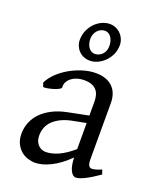

<svg xmlns="http://www.w3.org/2000/svg" viewBox="-135 -785 728 883"><g transform="rotate(20 229.5 -344.0)"><path d="M171.9 -48.8Q201.2 -48.8 234.1 -63.7Q267.1 -78.6 304.2 -110.8V-238.3L246.1 -227.1Q212.9 -221.2 188.7 -210Q164.6 -198.7 148.9 -183.6Q133.3 -168.5 126 -150.1Q118.7 -131.8 118.7 -111.8Q118.7 -92.3 124.5 -80.1Q130.4 -67.9 138.9 -60.8Q147.5 -53.7 156.5 -51.3Q165.5 -48.8 171.9 -48.8ZM452.1 -40Q410.6 -11.2 383.5 1.7Q356.4 14.6 342.8 14.6Q326.7 14.6 315.9 -7.8Q305.2 -30.3 304.2 -69.8Q282.2 -47.9 260.3 -31.7Q238.3 -15.6 217.3 -5.4Q196.3 4.9 177.5 9.8Q158.7 14.6 143.1 14.6Q125.5 14.6 106.9 8.8Q88.4 2.9 73.5 -9.8Q58.6 -22.5 48.8 -42.5Q39.1 -62.5 39.1 -90.8Q39.1 -119.6 49.6 -145.8Q60.1 -171.9 80.8 -193.4Q101.6 -214.8 132.3 -230.7Q163.1 -246.6 204.1 -254.9L304.2 -274.9V-342.8Q304.2 -359.4 300.3 -373.8Q296.4 -388.2 287.1 -398.7Q277.8 -409.2 262 -414.8Q246.1 -420.4 222.2 -419.9Q206.5 -419.4 191.4 -414.6Q176.3 -409.7 165 -400.9Q153.8 -392.1 147.5 -380.1Q141.1 -368.2 142.6 -353.5Q143.1 -349.1 132.6 -343.5Q122.1 -337.9 107.7 -333.5Q93.3 -329.1 79.3 -326.7Q65.4 -324.2 59.6 -325.7L52.7 -344.7Q64 -369.1 86.9 -391.6Q109.9 -414.1 139.4 -431.2Q168.9 -448.2 201.9 -458.5Q234.9 -468.8 265.6 -468.8Q319.3 -468.8 348.4 -440.7Q377.4 -412.6 377.4 -362.3V-86.9Q377.4 -66.4 382.8 -57.6Q388.2 -48.8 397 -48.8Q403.8 -48.8 414.6 -51.3Q425.3 -53.7 444.8 -62L452.1 -40ZM281.2 -606.9Q281.2 -618.7 278.3 -629.4Q275.4 -640.1 270 -648.2Q264.6 -656.2 256.8 -661.1Q249 -666 239.3 -666Q229 -666 219.7 -661.9Q210.4 -657.7 203.4 -650.1Q196.3 -642.6 191.9 -631.8Q187.5 -621.1 187.5 -607.9Q187.5 -596.7 190.4 -586.2Q193.4 -575.7 198.7 -567.6Q204.1 -559.6 211.9 -554.7Q219.7 -549.8 229.5 -549.8Q239.3 -549.8 248.5 -553.5Q257.8 -557.1 265.1 -564.5Q272.5 -571.8 276.9 -582.3Q281.2 -592.8 281.2 -606.9ZM325.2 -627Q325.2 -602.1 315.7 -581.3Q306.2 -560.5 290.8 -545.2Q275.4 -529.8 256.6 -521.2Q237.8 -512.7 219.2 -512.7Q202.6 -512.7 188.7 -518.6Q174.8 -524.4 164.8 -534.7Q154.8 -544.9 149.2 -558.6Q143.6 -572.3 143.6 -587.9Q143.6 -612.8 153.1 -634Q162.6 -655.3 177.7 -670.7Q192.9 -686 211.7 -694.6Q230.5 -703.1 249.5 -703.1Q265.1 -703.1 279.1 -697Q293 -690.9 303.2 -680.4Q313.5 -669.9 319.3 -656Q325.2 -642.1 325.2 -627Z"/></g></svg>

Font: Gentium
Style: Regular
Weight: 400
Designer: J. Victor Gaultney
Version: Version 1.03; 2011; OFL 1.1 release